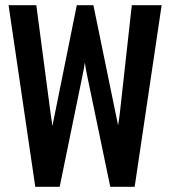

<svg xmlns="http://www.w3.org/2000/svg" viewBox="-20 -720 656 740"><path d="M116 0 13 -700H120L175 -283Q176 -275.5 178.5 -259.2Q181 -243 182 -234Q183.5 -243 186.8 -258.2Q190 -273.5 192 -284L276 -700H340L425 -286Q428 -272 430.5 -260.2Q433 -248.5 435 -237Q437.5 -251.5 439 -262.2Q440.5 -273 442 -285L488 -700H603L499 0H405L316 -428Q313 -442.5 310.8 -454.8Q308.5 -467 307 -479Q305.5 -467 303.2 -455.2Q301 -443.5 298 -429L210 0Z"/></svg>

Font: Overpass Mono
Style: Bold
Weight: 700
Monospace: yes
Designer: Delve Withrington, Dave Bailey
Foundry: Delve Fonts LLC
Version: Version 4.000